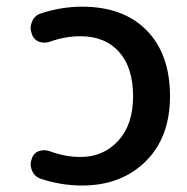

<svg xmlns="http://www.w3.org/2000/svg" viewBox="-20 -576 569 584"><path d="M131.8 -449.2Q124 -446.3 116.2 -446.3Q106.4 -446.3 97.7 -449.2Q81.1 -457 76.2 -474.6Q73.2 -482.4 73.2 -490.2Q73.2 -501 78.1 -511.7Q85.9 -529.3 104.5 -535.2Q167 -555.7 229.5 -555.7Q355.5 -555.7 426.3 -483.4Q497.1 -411.1 497.1 -283.2Q497.1 -158.2 422.9 -85Q348.6 -11.7 229.5 -11.7Q166 -11.7 104.5 -32.2Q85.9 -38.1 78.1 -55.7Q73.2 -66.4 73.2 -76.2Q73.2 -84 76.2 -91.8Q81.1 -109.4 97.7 -116.2Q106.4 -119.1 115.2 -119.1Q123 -119.1 130.9 -116.2Q177.7 -98.6 224.6 -98.6Q294.9 -98.6 339.8 -147.9Q384.8 -197.3 384.8 -283.2Q384.8 -370.1 342.3 -418Q299.8 -465.8 224.6 -465.8Q178.7 -465.8 131.8 -449.2Z"/></svg>

Font: Gen Jyuu Gothic Medium
Style: Regular
Weight: 500
Designer: [Source Han Sans]
Ryoko NISHIZUKA  (kana & ideographs); Paul D. Hunt (Latin, Greek & Cyrillic); Wenlong ZHANG  (bopomofo
Version: Version 1.002.20150607